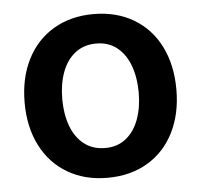

<svg xmlns="http://www.w3.org/2000/svg" viewBox="-44 -583 671 640"><g transform="rotate(-5 291.0 -263.0)"><path d="M37.1 -262.7Q37.1 -344.7 68.4 -406.7Q99.6 -468.8 157.2 -502.9Q214.8 -537.1 291 -537.1Q367.7 -537.1 425.3 -502.9Q482.9 -468.8 513.9 -406.7Q544.9 -344.7 544.9 -262.7Q544.9 -181.2 513.7 -119.1Q482.4 -57.1 425 -23.2Q367.7 10.7 291 10.7Q214.8 10.7 157.2 -23.4Q99.6 -57.6 68.4 -119.4Q37.1 -181.2 37.1 -262.7ZM418.9 -263.7Q418.9 -313 404.5 -352.8Q390.1 -392.6 361.6 -415.5Q333 -438.5 292 -438.5Q250 -438.5 220.9 -415.5Q191.9 -392.6 177.5 -353Q163.1 -313.5 163.1 -263.7Q163.1 -213.9 177.5 -174.3Q191.9 -134.8 220.9 -111.8Q250 -88.9 292 -88.9Q333 -88.9 361.6 -111.8Q390.1 -134.8 404.5 -174.3Q418.9 -213.9 418.9 -263.7Z"/></g></svg>

Font: WEMIX Pretendard SemiBold
Style: Regular
Weight: 600
Designer: Base glyphs from Inter by Rasmus Andersson; Hangeul glyphs from Noto Sans CJK(Source Han Sans) by Jang Soo-young and Kan
Foundry: Kil Hyung-jin
Version: Version 1.000